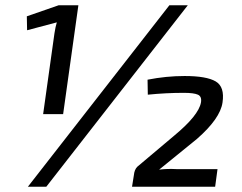

<svg xmlns="http://www.w3.org/2000/svg" viewBox="-20 -710 922 730"><path d="M220 -276H144L187 -583Q191 -609 196 -625L83 -595L82 -648L203 -690H278ZM156 0H86L624 -690H694ZM542 -350 541 -407Q612 -421 682 -421Q765 -421 800 -400.5Q835 -380 826 -320Q817 -259 729 -182L585 -65Q615 -69 652 -67H807L798 0H482L489 -44Q491 -65 502 -76L642 -194Q735 -271 744 -320Q748 -343 732.5 -350Q717 -357 679 -357Q611 -357 542 -350Z"/></svg>

Font: Exo 2.0 Medium
Style: Italic
Weight: 500
Italic angle: -8°
Designer: Natanael Gama
Version: Version 1.001;PS 001.001;hotconv 1.0.70;makeotf.lib2.5.58329